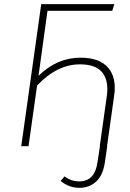

<svg xmlns="http://www.w3.org/2000/svg" viewBox="-20 -702 626 922"><path d="M366 -425Q459 -425 500 -376Q541 -327 528 -241L494 0H495L483 81Q474 140 441.5 170Q409 200 361 200Q312 200 271 167L290 145Q321 169 361 169Q435 169 448 78L460 0H459L493 -241Q503 -313 472 -353Q441 -393 364 -393Q254 -393 158 -291L117 0H82L178 -682H529L519 -650H208L165 -338Q254 -425 366 -425Z"/></svg>

Font: Fira Sans UltraLight
Style: Italic
Weight: 200
Italic angle: -8°
Designer: Carrois Corporate & Edenspiekermann AG
Foundry: Carrois Corporate GbR & Edenspiekermann AG
Version: Version 4.203;PS 004.203;hotconv 1.0.88;makeotf.lib2.5.64775